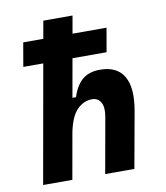

<svg xmlns="http://www.w3.org/2000/svg" viewBox="-82 -800 751 869"><g transform="rotate(-10 293.0 -366.0)"><path d="M331.1 0 376.5 -254.4Q384.3 -298.3 371.3 -321Q358.4 -343.8 330.6 -343.8Q293.5 -343.8 263.4 -314.7Q233.4 -285.6 218.3 -214.8L180.2 0H45.9L142.1 -542H50.3L69.3 -651.4H161.6L175.8 -732.4H310.1L295.9 -651.4H452.1L433.1 -542H276.4L245.1 -365.7H261.7Q276.9 -415.5 307.1 -442.4Q337.4 -469.2 389.6 -469.2Q467.8 -469.2 499 -415.5Q530.3 -361.8 511.7 -257.3L465.3 0Z"/></g></svg>

Font: Cascadia Mono
Style: Bold Italic
Weight: 700
Italic angle: -10°
Monospace: yes
Designer: Aaron Bell
Foundry: Saja Typeworks
Version: Version 2404.023; ttfautohint (v1.8.4)